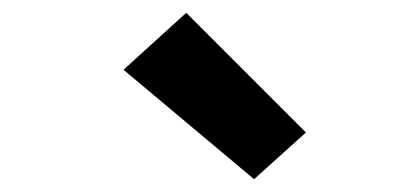

<svg xmlns="http://www.w3.org/2000/svg" viewBox="-20 -824 640 300"><path d="M377 -544 173 -715 271 -804 458 -617Z"/></svg>

Font: Iosevka SS04 XBd Ex
Style: Italic
Weight: 800
Width: 7
Italic angle: -9°
Monospace: yes
Designer: Belleve Invis
Foundry: Belleve Invis
Version: Version 19.0.0; ttfautohint (v1.8.4)